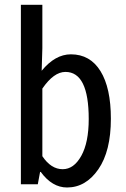

<svg xmlns="http://www.w3.org/2000/svg" viewBox="-20 -788 540 821"><path d="M266.6 13.7Q203.1 13.7 154.3 -52.7H151.4L141.6 0H69.3V-767.6H161.1V-582L158.2 -485.4Q215.8 -555.7 283.2 -555.7Q365.2 -555.7 409.7 -483.9Q454.1 -412.1 454.1 -280.3Q454.1 -141.6 400.4 -64Q346.7 13.7 266.6 13.7ZM248 -64.5Q295.9 -64.5 327.6 -121.6Q359.4 -178.7 359.4 -279.3Q359.4 -480.5 259.8 -480.5Q210 -480.5 161.1 -409.2V-120.1Q198.2 -64.5 248 -64.5Z"/></svg>

Font: GenEi Gothic M Regular
Style: Regular
Weight: 400
Designer: o_tamon (Modified); [Source Han Sans]
Ryoko NISHIZUKA  (kana & ideographs); Paul D. Hunt (Latin, Greek & Cyrillic); Wenl
Version: Version 1.1a;Original Version 1.004